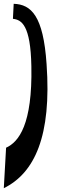

<svg xmlns="http://www.w3.org/2000/svg" viewBox="-70 -734 385 1010"><path d="M-50 256C112 176 202 -18 175 -397C158 -651 94 -711 2 -714L-2 -635C43 -630 91 -603 95 -385C101 -80 29 13 -38 43Z"/></svg>

Font: Charger Slice
Style: Regular
Weight: 400
Designer: Jasper
Foundry: Cannot Into Space Fonts
Version: Version 1.1